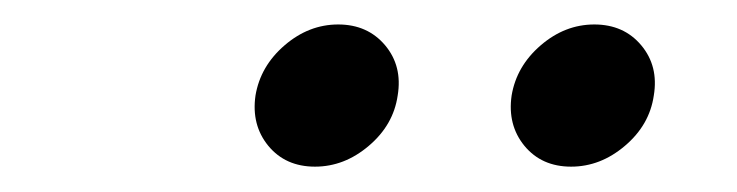

<svg xmlns="http://www.w3.org/2000/svg" viewBox="-20 -749 587 153"><path d="M231 -616.2Q207.5 -616.2 193.8 -632.8Q180.2 -649.4 183.6 -672.9Q187.5 -696.3 206.8 -712.9Q226.1 -729.5 249.5 -729.5Q272.9 -729.5 286.9 -712.9Q300.8 -696.3 296.9 -672.9Q293.5 -649.4 273.9 -632.8Q254.4 -616.2 231 -616.2ZM435.1 -616.2Q411.6 -616.2 397.9 -632.8Q384.3 -649.4 387.7 -672.9Q391.6 -696.3 410.9 -712.9Q430.2 -729.5 453.6 -729.5Q477.1 -729.5 491 -712.9Q504.9 -696.3 501 -672.9Q497.6 -649.4 478 -632.8Q458.5 -616.2 435.1 -616.2Z"/></svg>

Font: Inter Display
Style: Italic
Weight: 400
Italic angle: -9.39999°
Designer: Rasmus Andersson
Foundry: rsms
Version: Version 4.000;git-a52131595